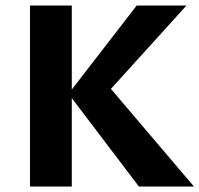

<svg xmlns="http://www.w3.org/2000/svg" viewBox="-20 -678 725 698"><path d="M485 0 229 -337 477 -658H658L348 -316L355 -388L685 0ZM89 0V-658H241V0Z"/></svg>

Font: Ysabeau ExtraBold
Style: Regular
Weight: 800
Designer: Christian Thalmann (Catharsis Fonts)
Version: Version 2.002